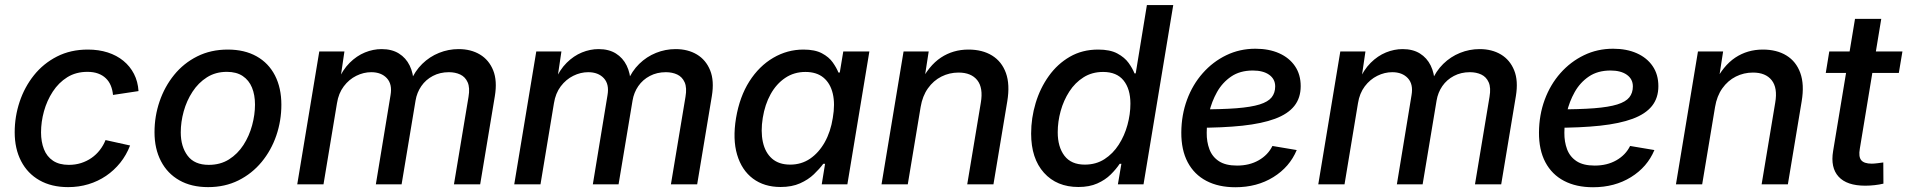

<svg xmlns="http://www.w3.org/2000/svg" viewBox="-20 -748 7739 779"><path d="M256.3 11.2Q189 11.2 140.4 -16.4Q91.8 -43.9 65.7 -94.2Q39.6 -144.5 39.6 -211.4Q39.6 -274.9 59.6 -335Q79.6 -395 117.9 -442.9Q156.2 -490.7 211.4 -518.8Q266.6 -546.9 336.4 -546.9Q380.4 -546.9 417 -535.2Q453.6 -523.4 480.7 -501.2Q507.8 -479 523.7 -448Q539.6 -417 542 -378.4L438.5 -362.8Q436.5 -383.8 429.4 -400.9Q422.4 -418 409.4 -430.4Q396.5 -442.9 377.9 -449.7Q359.4 -456.5 334.5 -456.5Q288.1 -456.5 252.9 -434.6Q217.8 -412.6 194.1 -376.2Q170.4 -339.8 158.4 -296.6Q146.5 -253.4 146.5 -210.9Q146.5 -172.9 158.2 -142.8Q169.9 -112.8 195.1 -95.9Q220.2 -79.1 259.3 -79.1Q285.6 -79.1 308.8 -86.4Q332 -93.8 351.3 -107.2Q370.6 -120.6 385 -139.2Q399.4 -157.7 408.2 -179.7L507.8 -157.7Q492.7 -118.7 467.8 -87.6Q442.9 -56.6 410.2 -34.4Q377.4 -12.2 338.6 -0.5Q299.8 11.2 256.3 11.2Z M824.2 11.2Q756.3 11.2 707.8 -16.4Q659.2 -43.9 633.1 -94.2Q606.9 -144.5 606.9 -211.4Q606.9 -276.4 627.4 -336.4Q647.9 -396.5 686.5 -444.1Q725.1 -491.7 780.3 -519.3Q835.4 -546.9 904.3 -546.9Q972.2 -546.9 1021 -519.5Q1069.8 -492.2 1095.7 -441.7Q1121.6 -391.1 1121.6 -323.2Q1121.6 -258.3 1101.1 -198.2Q1080.6 -138.2 1041.5 -90.8Q1002.4 -43.5 947.5 -16.1Q892.6 11.2 824.2 11.2ZM827.1 -79.1Q874 -79.1 909.2 -101.3Q944.3 -123.5 967.8 -159.9Q991.2 -196.3 1002.9 -239.5Q1014.6 -282.7 1014.6 -323.7Q1014.6 -362.8 1002.4 -392.6Q990.2 -422.4 964.8 -439.5Q939.5 -456.5 900.4 -456.5Q854.5 -456.5 819.6 -434.3Q784.7 -412.1 761 -375.7Q737.3 -339.4 725.3 -296.1Q713.4 -252.9 713.4 -210.9Q713.4 -153.3 741.2 -116.2Q769 -79.1 827.1 -79.1Z M1186 0 1275.4 -539.1H1377.4L1359.4 -416.5L1350.6 -419.4Q1370.1 -464.8 1398.7 -493.2Q1427.2 -521.5 1460.7 -535.2Q1494.1 -548.8 1528.3 -548.8Q1569.8 -548.8 1598.4 -531Q1627 -513.2 1642.1 -482.2Q1657.2 -451.2 1658.7 -410.2L1645.5 -417Q1663.1 -459.5 1693.1 -488.8Q1723.1 -518.1 1761.2 -533.4Q1799.3 -548.8 1840.8 -548.8Q1890.6 -548.8 1927.2 -526.9Q1963.9 -504.9 1981 -462.6Q1998 -420.4 1987.8 -358.4L1928.2 0H1821.8L1880.9 -355Q1887.2 -392.1 1877.4 -414.1Q1867.7 -436 1847.4 -445.6Q1827.1 -455.1 1801.3 -455.1Q1765.1 -455.1 1736.3 -439.9Q1707.5 -424.8 1689.5 -398.7Q1671.4 -372.6 1666 -339.8L1609.4 0H1504.9L1564.5 -361.8Q1572.3 -406.2 1549.6 -430.7Q1526.9 -455.1 1486.3 -455.1Q1455.1 -455.1 1425.5 -440.4Q1396 -425.8 1374.8 -397.7Q1353.5 -369.6 1347.2 -329.1L1292.5 0Z M2066.4 0 2155.8 -539.1H2257.8L2239.7 -416.5L2231 -419.4Q2250.5 -464.8 2279.1 -493.2Q2307.6 -521.5 2341.1 -535.2Q2374.5 -548.8 2408.7 -548.8Q2450.2 -548.8 2478.8 -531Q2507.3 -513.2 2522.5 -482.2Q2537.6 -451.2 2539.1 -410.2L2525.9 -417Q2543.5 -459.5 2573.5 -488.8Q2603.5 -518.1 2641.6 -533.4Q2679.7 -548.8 2721.2 -548.8Q2771 -548.8 2807.6 -526.9Q2844.2 -504.9 2861.3 -462.6Q2878.4 -420.4 2868.2 -358.4L2808.6 0H2702.1L2761.2 -355Q2767.6 -392.1 2757.8 -414.1Q2748 -436 2727.8 -445.6Q2707.5 -455.1 2681.6 -455.1Q2645.5 -455.1 2616.7 -439.9Q2587.9 -424.8 2569.8 -398.7Q2551.8 -372.6 2546.4 -339.8L2489.7 0H2385.3L2444.8 -361.8Q2452.6 -406.2 2429.9 -430.7Q2407.2 -455.1 2366.7 -455.1Q2335.4 -455.1 2305.9 -440.4Q2276.4 -425.8 2255.1 -397.7Q2233.9 -369.6 2227.5 -329.1L2172.9 0Z M3147 10.7Q3080.6 10.7 3034.9 -23.4Q2989.3 -57.6 2970.7 -120.4Q2952.1 -183.1 2966.3 -269Q2981 -356 3020.5 -418Q3060.1 -480 3117.2 -513.4Q3174.3 -546.9 3239.7 -546.9Q3286.6 -546.9 3314.9 -531.7Q3343.3 -516.6 3358.6 -494.9Q3374 -473.1 3381.8 -453.6H3387.2L3401.4 -539.1H3507.3L3418 0H3314L3327.6 -83.5H3320.3Q3305.2 -63 3282.2 -41Q3259.3 -19 3226.1 -4.2Q3192.9 10.7 3147 10.7ZM3186 -80.1Q3231.4 -80.1 3266.8 -104.2Q3302.2 -128.4 3326.2 -170.9Q3350.1 -213.4 3358.9 -269.5Q3368.7 -326.2 3358.9 -367.9Q3349.1 -409.7 3321.3 -432.9Q3293.5 -456.1 3248 -456.1Q3201.7 -456.1 3165.8 -431.9Q3129.9 -407.7 3106.7 -366Q3083.5 -324.2 3074.7 -269.5Q3065.9 -214.8 3075.2 -171.9Q3084.5 -128.9 3112.3 -104.5Q3140.1 -80.1 3186 -80.1Z M3715.3 -314 3663.1 0H3556.6L3646 -539.1H3748L3727.5 -406.7L3712.9 -410.2Q3748 -481.4 3797.4 -514.2Q3846.7 -546.9 3909.2 -546.9Q3965.8 -546.9 4005.1 -522.7Q4044.4 -498.5 4061.3 -451.9Q4078.1 -405.3 4066.9 -337.4L4010.7 0H3904.3L3959.5 -331.5Q3969.7 -391.6 3945.1 -422.6Q3920.4 -453.6 3869.1 -453.6Q3832 -453.6 3799.6 -437.3Q3767.1 -420.9 3744.9 -389.6Q3722.7 -358.4 3715.3 -314Z M4355.5 10.7Q4267.6 10.7 4215.6 -47.1Q4163.6 -105 4163.6 -206.1Q4163.6 -269 4181.9 -329.8Q4200.2 -390.6 4235.4 -439.7Q4270.5 -488.8 4320.8 -517.8Q4371.1 -546.9 4435.5 -546.9Q4483.9 -546.9 4513.4 -531Q4543 -515.1 4559.1 -492.7Q4575.2 -470.2 4583 -450.2H4587.9L4633.3 -727.5H4740.2L4619.6 0H4515.6L4529.8 -83.5H4522.9Q4508.3 -61.5 4486.3 -39.8Q4464.4 -18.1 4432.1 -3.7Q4399.9 10.7 4355.5 10.7ZM4381.3 -80.1Q4426.8 -80.1 4461.2 -102.3Q4495.6 -124.5 4519 -160.9Q4542.5 -197.3 4554.4 -241Q4566.4 -284.7 4566.4 -327.6Q4566.4 -387.2 4538.6 -421.6Q4510.7 -456.1 4455.6 -456.1Q4410.6 -456.1 4376.2 -434.3Q4341.8 -412.6 4318.6 -376.7Q4295.4 -340.8 4283.4 -297.6Q4271.5 -254.4 4271.5 -211.4Q4271.5 -151.9 4298.8 -116Q4326.2 -80.1 4381.3 -80.1Z M4992.2 11.7Q4923.8 11.7 4874.5 -14.2Q4825.2 -40 4798.8 -89.8Q4772.5 -139.6 4772.9 -210.9Q4773.4 -281.7 4796.1 -343.3Q4818.8 -404.8 4859.9 -451.2Q4900.9 -497.6 4955.3 -523.9Q5009.8 -550.3 5073.7 -550.3Q5128.4 -550.3 5169.7 -532Q5210.9 -513.7 5234.1 -479.7Q5257.3 -445.8 5257.3 -398.4Q5257.3 -350.6 5231.4 -318.1Q5205.6 -285.6 5153.1 -266.1Q5100.6 -246.6 5020.8 -238Q4940.9 -229.5 4833 -229.5L4846.2 -304.2Q4937 -304.2 4996.6 -308.8Q5056.2 -313.5 5090.6 -324.2Q5125 -335 5139.4 -353Q5153.8 -371.1 5153.8 -397.5Q5153.8 -427.2 5129.4 -444.6Q5105 -461.9 5063 -461.9Q5011.2 -461.9 4975.3 -437.5Q4939.5 -413.1 4917.7 -374.3Q4896 -335.4 4886 -292Q4876 -248.5 4876 -209.5Q4875.5 -172.9 4887 -142.3Q4898.4 -111.8 4925.5 -94Q4952.6 -76.2 4999 -76.2Q5049.3 -76.2 5086.9 -97.7Q5124.5 -119.1 5142.6 -155.8L5241.2 -139.2Q5212.4 -70.3 5146.2 -29.3Q5080.1 11.7 4992.2 11.7Z M5328.6 0 5418 -539.1H5520L5502 -416.5L5493.2 -419.4Q5512.7 -464.8 5541.3 -493.2Q5569.8 -521.5 5603.3 -535.2Q5636.7 -548.8 5670.9 -548.8Q5712.4 -548.8 5741 -531Q5769.5 -513.2 5784.7 -482.2Q5799.8 -451.2 5801.3 -410.2L5788.1 -417Q5805.7 -459.5 5835.7 -488.8Q5865.7 -518.1 5903.8 -533.4Q5941.9 -548.8 5983.4 -548.8Q6033.2 -548.8 6069.8 -526.9Q6106.4 -504.9 6123.5 -462.6Q6140.6 -420.4 6130.4 -358.4L6070.8 0H5964.4L6023.4 -355Q6029.8 -392.1 6020 -414.1Q6010.3 -436 5990 -445.6Q5969.7 -455.1 5943.8 -455.1Q5907.7 -455.1 5878.9 -439.9Q5850.1 -424.8 5832 -398.7Q5814 -372.6 5808.6 -339.8L5752 0H5647.5L5707 -361.8Q5714.8 -406.2 5692.1 -430.7Q5669.4 -455.1 5628.9 -455.1Q5597.7 -455.1 5568.1 -440.4Q5538.6 -425.8 5517.3 -397.7Q5496.1 -369.6 5489.7 -329.1L5435.1 0Z M6443.4 11.7Q6375 11.7 6325.7 -14.2Q6276.4 -40 6250 -89.8Q6223.6 -139.6 6224.1 -210.9Q6224.6 -281.7 6247.3 -343.3Q6270 -404.8 6311 -451.2Q6352.1 -497.6 6406.5 -523.9Q6460.9 -550.3 6524.9 -550.3Q6579.6 -550.3 6620.8 -532Q6662.1 -513.7 6685.3 -479.7Q6708.5 -445.8 6708.5 -398.4Q6708.5 -350.6 6682.6 -318.1Q6656.7 -285.6 6604.2 -266.1Q6551.8 -246.6 6471.9 -238Q6392.1 -229.5 6284.2 -229.5L6297.4 -304.2Q6388.2 -304.2 6447.8 -308.8Q6507.3 -313.5 6541.7 -324.2Q6576.2 -335 6590.6 -353Q6605 -371.1 6605 -397.5Q6605 -427.2 6580.6 -444.6Q6556.2 -461.9 6514.2 -461.9Q6462.4 -461.9 6426.5 -437.5Q6390.6 -413.1 6368.9 -374.3Q6347.2 -335.4 6337.2 -292Q6327.1 -248.5 6327.1 -209.5Q6326.7 -172.9 6338.1 -142.3Q6349.6 -111.8 6376.7 -94Q6403.8 -76.2 6450.2 -76.2Q6500.5 -76.2 6538.1 -97.7Q6575.7 -119.1 6593.8 -155.8L6692.4 -139.2Q6663.6 -70.3 6597.4 -29.3Q6531.2 11.7 6443.4 11.7Z M6938.5 -314 6886.2 0H6779.8L6869.1 -539.1H6971.2L6950.7 -406.7L6936 -410.2Q6971.2 -481.4 7020.5 -514.2Q7069.8 -546.9 7132.3 -546.9Q7189 -546.9 7228.3 -522.7Q7267.6 -498.5 7284.4 -451.9Q7301.3 -405.3 7290 -337.4L7233.9 0H7127.4L7182.6 -331.5Q7192.9 -391.6 7168.2 -422.6Q7143.6 -453.6 7092.3 -453.6Q7055.2 -453.6 7022.7 -437.3Q6990.2 -420.9 6968 -389.6Q6945.8 -358.4 6938.5 -314Z M7698.7 -539.1 7684.1 -452.1H7387.7L7401.9 -539.1ZM7506.3 -671.4H7612.8L7525.9 -145Q7520 -112.3 7531.5 -98.1Q7543 -84 7574.2 -84Q7583 -84 7596.9 -85.7Q7610.8 -87.4 7621.1 -88.9L7621.6 -2.9Q7605.5 1 7585.9 3.2Q7566.4 5.4 7547.9 5.4Q7473.1 5.4 7439.7 -31.2Q7406.2 -67.9 7417.5 -135.3Z"/></svg>

Font: Inter 18pt Medium
Style: Italic
Weight: 500
Italic angle: -9.3988°
Designer: Rasmus Andersson
Foundry: rsms
Version: Version 4.001;git-66647c0bb